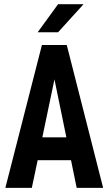

<svg xmlns="http://www.w3.org/2000/svg" viewBox="-20 -908 524 928"><path d="M323.2 -133.8H162.1L133.8 0H5.9L182.6 -690.4H302.7L478.5 0H350.6ZM300.8 -244.1 243.2 -524.4 184.6 -244.1ZM260.7 -887.7H383.8L260.7 -752H162.1Z"/></svg>

Font: Altinn-DIN Condensed
Style: DINCondensed-Bold
Weight: 700
Width: 3
Designer: Charles Nix
Foundry: Altinn
Version: Version 2.00